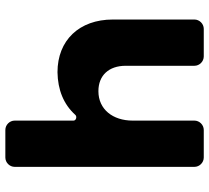

<svg xmlns="http://www.w3.org/2000/svg" viewBox="-52 -730 782 718"><g transform="rotate(-90 339.0 -371.0)"><path d="M428 -547C362 -546 308 -524 269 -481C263 -473 247 -477 247 -487V-707C247 -726 231 -742 212 -742H109C90 -742 74 -726 74 -707V-35C74 -16 90 0 109 0H212C231 0 247 -16 247 -35V-266C247 -340 289 -394 357 -394C416 -394 452 -355 452 -292V-35C452 -16 468 0 487 0H590C609 0 625 -16 625 -35V-340C625 -466 547 -547 428 -547Z"/></g></svg>

Font: Trueno
Style: RoundBd
Weight: 700
Designer: Julieta Ulanovsky, Jasper
Foundry: Julieta Ulanovsky, Cannot Into Space Fonts
Version: Version 3.001